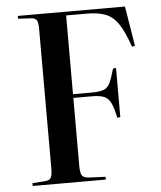

<svg xmlns="http://www.w3.org/2000/svg" viewBox="-52 -776 689 821"><g transform="rotate(-5 292.0 -365.0)"><path d="M55 0V-12L110 -16Q128 -17 134.5 -28Q141 -39 141 -67V-669Q141 -694 134.5 -704.5Q128 -715 107 -715L55 -718V-730H515L543 -559L530 -556Q507 -624 483.5 -657.5Q460 -691 428 -702.5Q396 -714 349 -714H261V-376H341Q376 -376 393.5 -383Q411 -390 420.5 -410.5Q430 -431 441 -470L454 -472V-261L441 -259Q432 -302 421.5 -323.5Q411 -345 392.5 -352.5Q374 -360 341 -360H261V-65Q261 -39 268 -27.5Q275 -16 299 -15L369 -12V0Z"/></g></svg>

Font: Literata 72pt Medium
Style: Regular
Weight: 500
Designer: Latin by Veronika Burian and Jose Scaglione. Greek by Irene Vlachou. Cyrillic by Vera Evstafieva.
Foundry: TypeTogether
Version: Version 3.002